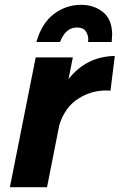

<svg xmlns="http://www.w3.org/2000/svg" viewBox="-20 -776 496 796"><path d="M443 -602H345L346 -612Q346 -631 335.5 -646.5Q325 -662 299 -662Q252 -662 229 -602H131Q153 -680 203.5 -718Q254 -756 316 -756Q370 -756 407.5 -725.5Q445 -695 445 -632ZM175 0H21L128 -538H282L264 -448Q338 -542 456 -544L438 -400L421 -401Q357 -401 303 -366Q249 -331 226 -258Z"/></svg>

Font: Argentum Sans SemiBold
Style: Italic
Weight: 600
Italic angle: -11°
Designer: Julieta Ulanovsky (font), Cristiano Sobral (main changes and remaster)
Foundry: Julieta Ulanovsky (font), Cristiano Sobral (main changes and remaster)
Version: Version 2.007;June 15, 2022;FontCreator 14.0.0.2814 64-bit; 